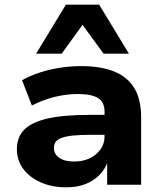

<svg xmlns="http://www.w3.org/2000/svg" viewBox="-20 -788 694 819"><path d="M262 11Q201 11 153 -10.5Q105 -32 78.5 -68.5Q52 -105 52 -152Q52 -202 82.5 -234Q113 -266 181 -282Q249 -298 363 -298H445V-213H368Q324 -213 293.5 -210Q263 -207 244.5 -200.5Q226 -194 218 -183.5Q210 -173 210 -157Q210 -131 232.5 -115Q255 -99 297 -99Q333 -99 362 -112.5Q391 -126 408.5 -150.5Q426 -175 426 -206V-311Q426 -352 398.5 -369.5Q371 -387 312 -387Q264 -387 214.5 -375Q165 -363 116 -338L74 -446Q108 -465 149.5 -478.5Q191 -492 236.5 -499Q282 -506 326 -506Q410 -506 467 -483Q524 -460 553 -412Q582 -364 582 -288V0H437V-102H441Q429 -67 404.5 -42Q380 -17 345 -3Q310 11 262 11ZM134 -559 261 -768H403L530 -559H422L332 -682L243 -559Z"/></svg>

Font: Nunito Sans 10pt SemiExpanded ExtraBold
Style: Regular
Weight: 800
Width: 6
Designer: Vernon Adams
Foundry: Vernon Adams
Version: Version 3.101;gftools[0.9.27]